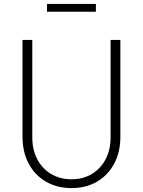

<svg xmlns="http://www.w3.org/2000/svg" viewBox="-20 -949 730 981"><path d="M345 12Q420 12 476 -21Q532 -54 563.5 -113Q595 -172 595 -251V-745H545V-247Q545 -184 520 -136Q495 -88 450 -60.5Q405 -33 345 -33Q286 -33 240.5 -60.5Q195 -88 170 -136Q145 -184 145 -247V-745H95V-251Q95 -172 126.5 -113Q158 -54 214.5 -21Q271 12 345 12ZM220 -889H470V-929H220Z"/></svg>

Font: Plus Jakarta Sans ExtraLight
Style: Regular
Weight: 200
Designer: Gumpita Rahayu
Foundry: Tokotype
Version: Version 2.004; ttfautohint (v1.8.3)